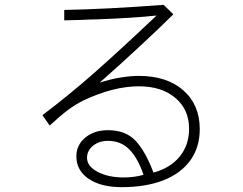

<svg xmlns="http://www.w3.org/2000/svg" viewBox="-20 -685 1002 792"><path d="M626 -621Q536 -611 377 -605Q357 -605 317 -603L245 -601V-644Q416 -647 655 -665L695 -626Q644 -575 553.5 -491Q463 -407 391 -344Q433 -358 476 -365Q519 -372 552 -372Q668 -372 736 -312.5Q804 -253 804 -152Q804 -78 765.5 -24Q727 30 654.5 58.5Q582 87 482 87Q396 87 345.5 52.5Q295 18 295 -40Q295 -87 332 -117.5Q369 -148 425 -148Q499 -148 540 -103.5Q581 -59 613 27Q683 8 721.5 -39.5Q760 -87 760 -154Q760 -233 703.5 -281Q647 -329 553 -329Q448 -329 325 -271Q292 -255 260.5 -231.5Q229 -208 185 -167L155 -210Q264 -292 370.5 -386Q477 -480 626 -621ZM490 47Q535 47 572 36Q550 -30 515 -67Q480 -104 425 -104Q389 -104 364 -84Q339 -64 339 -34Q339 1 383 24Q427 47 490 47Z"/></svg>

Font: Gmarket Sans TTF Light
Style: Regular
Weight: 300
Designer: Creative Director : Sungho Lee; Art Director : Kiwoong Choi; Project Manager : Sori Yang, Jongwook Yoon; Font Designer :
Foundry: Sandoll Inc.
Version: Version 1.000;hotconv 1.0.109;makeotfexe 2.5.65596